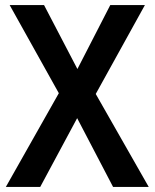

<svg xmlns="http://www.w3.org/2000/svg" viewBox="-20 -734 607 754"><path d="M564 0 356 -365 549 -714H413L284 -463L153 -714H18L211 -368L3 0H138L283 -270L424 0Z"/></svg>

Font: Noto Sans Myanmar UI SemiCondensed SemiBold
Style: Regular
Weight: 600
Width: 4
Designer: Monotype Design Team
Foundry: Monotype Imaging Inc.
Version: Version 2.103